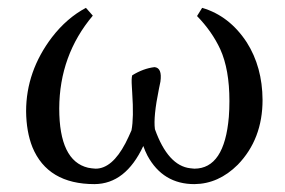

<svg xmlns="http://www.w3.org/2000/svg" viewBox="-20 -462 730 492"><path d="M652.8 -206.1Q652.8 -105.5 589.4 -40Q540 9.3 478 9.8Q397.5 9.8 357.9 -63Q351.6 -75.2 347.2 -87.9Q301.8 9.3 222.2 9.8Q102.1 9.8 63 -85Q47.4 -124.5 46.9 -176.8Q46.9 -279.3 113.3 -366.7Q151.4 -416 200.2 -441.9L217.8 -421.9Q132.3 -320.3 131.8 -184.1Q131.8 -49.8 205.6 -32.2Q215.3 -30.3 225.1 -29.8Q267.1 -29.8 301.3 -94.7Q309.1 -109.9 316.9 -127.9Q323.2 -159.7 318.8 -224.1Q318.8 -229 317.9 -239.7Q316.4 -261.7 318.8 -269Q347.2 -286.6 376 -290Q396 -288.1 391.1 -252.9Q390.1 -248 387.2 -233.9Q372.6 -162.6 377 -130.9Q410.6 -37.1 467.8 -30.8Q473.1 -30.3 478 -29.8Q555.2 -29.8 566.4 -162.6Q567.9 -182.1 567.9 -203.1Q567.9 -284.2 544.4 -335.9Q523.4 -381.3 484.9 -420.9L498 -441.9Q567.9 -421.4 612.3 -353.5Q652.3 -290.5 652.8 -206.1Z"/></svg>

Font: Linux Biolinum O
Style: Regular
Weight: 400
Designer: Philipp H. Poll
Foundry: Philipp H. Poll
Version: Version 1.0.4